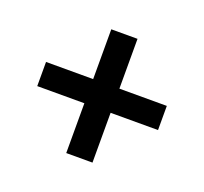

<svg xmlns="http://www.w3.org/2000/svg" viewBox="-82 -660 643 605"><g transform="rotate(20 239.5 -357.5)"><path d="M283 -565V-398H442V-317H283V-150H195V-317H37V-398H195V-565Z"/></g></svg>

Font: Non Bureau
Style: Regular
Weight: 400
Designer: Jona Saucedo
Foundry: Non Foundry
Version: Version 1.000; ttfautohint (v1.8.4)